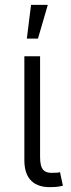

<svg xmlns="http://www.w3.org/2000/svg" viewBox="-20 -777 295 800"><path d="M199.7 2.4Q141.6 5.9 111.6 -22.5Q81.5 -50.8 81.5 -108.9V-542.5H147V-122.6Q147 -82.5 160.9 -68.4Q174.8 -54.2 206.1 -57.1Q215.8 -57.1 220.2 -57.6Q224.6 -58.1 230 -59.6L242.2 -2.9Q233.9 -1 222.7 0.7Q211.4 2.4 199.7 2.4ZM91.8 -616.2 109.4 -756.8H179.2L138.2 -616.2Z"/></svg>

Font: Inter 16pt Light
Style: Regular
Weight: 300
Version: Version 4.001;git-66647c0bb